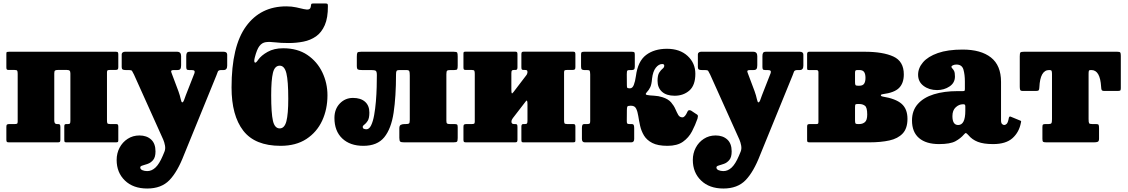

<svg xmlns="http://www.w3.org/2000/svg" viewBox="-20 -817 6476 1102"><path d="M291.5 -125.5Q291.5 -105 306 -105H312Q320.5 -105 323.5 -102Q326.5 -99 326.5 -88V-15Q326.5 -6 323.8 -3Q321 0 312.5 0H30.5Q21.5 0 19 -3.2Q16.5 -6.5 16.5 -16V-89Q16.5 -99.5 20.5 -102.2Q24.5 -105 34.5 -105H64.5Q74 -105 77.8 -107.2Q81.5 -109.5 81.5 -119V-393Q81.5 -406 79 -410.8Q76.5 -415.5 63.5 -415.5H29.5Q21 -415.5 18.8 -418.8Q16.5 -422 16.5 -430.5V-509Q16.5 -517.5 20 -518.8Q23.5 -520 32 -520H645Q654 -520 656.5 -516.8Q659 -513.5 659 -504V-431.5Q659 -421 654.8 -418.2Q650.5 -415.5 641 -415.5H611Q601 -415.5 597.5 -413.2Q594 -411 594 -401.5V-127.5Q594 -114.5 596.2 -109.8Q598.5 -105 612 -105H646Q654 -105 656.5 -101.8Q659 -98.5 659 -90V-11Q659 -3 655.2 -1.5Q651.5 0 643.5 0H360Q352 0 350.5 -3.8Q349 -7.5 349 -15.5V-90.5Q349 -99 351.2 -102Q353.5 -105 361 -105H370Q378.5 -105 381.2 -108.2Q384 -111.5 384 -124.5V-395Q384 -406.5 379.8 -411Q375.5 -415.5 364 -415.5H312.5Q300.5 -415.5 296 -412.2Q291.5 -409 291.5 -396Z M649.5 101Q649.5 63 666.2 31Q683 -1 712.8 -20.2Q742.5 -39.5 780.5 -39.5Q821.5 -39.5 847 -16.5Q872.5 6.5 872.5 52Q872.5 85 859.2 101Q846 117 828.5 123.2Q811 129.5 798 133Q785 136.5 785 144Q785 154.5 797.2 159.8Q809.5 165 825 165Q850.5 165 872.2 144.8Q894 124.5 914 77.5L924 53.5Q930.5 37.5 927 18.5Q923.5 -0.5 917 -15.5L749 -389Q741 -405 737.8 -410Q734.5 -415 719.5 -415H701Q689.5 -415 684 -418.2Q678.5 -421.5 678.5 -432V-505Q678.5 -512 684 -516Q689.5 -520 697 -520H996Q1019.5 -520 1019.5 -495V-442.5Q1019.5 -427.5 1015 -421.2Q1010.5 -415 998 -415H979Q967 -415 963.8 -411.8Q960.5 -408.5 964 -400L1004 -293.5Q1013 -268.5 1017 -249Q1021 -229.5 1026 -229.5Q1031.5 -229.5 1035.8 -241Q1040 -252.5 1046.5 -270.5L1096.5 -398Q1099 -407.5 1095 -411.2Q1091 -415 1077 -415H1065.5Q1054.5 -415 1051.8 -419Q1049 -423 1049 -433V-495Q1049 -508 1053 -514Q1057 -520 1069.5 -520H1263.5Q1284 -520 1284 -503V-440Q1284 -415 1263.5 -415H1250.5Q1233 -415 1230 -405.2Q1227 -395.5 1222 -384L1036 72Q998.5 169.5 952.2 217.2Q906 265 825 265Q744.5 265 697 219.2Q649.5 173.5 649.5 101Z M1862 -782.5Q1862.5 -714.5 1844 -672.5Q1825.5 -630.5 1793.8 -608.2Q1762 -586 1721.2 -578Q1680.5 -570 1637 -570Q1590.5 -570 1558.8 -574Q1527 -578 1505.5 -575Q1484 -572 1469.2 -553Q1454.5 -534 1442.5 -487.5Q1436.5 -464 1442.2 -458.5Q1448 -453 1462 -474Q1479 -498.5 1515.8 -519.2Q1552.5 -540 1605.5 -540Q1687.5 -540 1744 -501.8Q1800.5 -463.5 1830 -401.8Q1859.5 -340 1859.5 -270Q1859.5 -190 1829 -124.2Q1798.5 -58.5 1738.5 -19.2Q1678.5 20 1590.5 20Q1443.5 20 1376.2 -67Q1309 -154 1309 -315Q1309 -552 1392.5 -666.2Q1476 -780.5 1623 -780.5Q1654.5 -780.5 1680 -774.8Q1705.5 -769 1723.8 -764.8Q1742 -760.5 1752.5 -763.5Q1763 -766.5 1764.5 -783.5Q1765.5 -792 1767.2 -794.5Q1769 -797 1778.5 -797H1849Q1857.5 -797 1859.8 -794.2Q1862 -791.5 1862 -782.5ZM1536.5 -270Q1536.5 -167.5 1546.5 -123.8Q1556.5 -80 1585.5 -80Q1613 -80 1623.8 -121.2Q1634.5 -162.5 1634.5 -250Q1634.5 -352.5 1623.8 -396.2Q1613 -440 1585.5 -440Q1556.5 -440 1546.5 -398.8Q1536.5 -357.5 1536.5 -270Z M1899.5 -140Q1899.5 -190.5 1930.2 -222.8Q1961 -255 2006 -255Q2050.5 -255 2075.2 -233Q2100 -211 2100 -171Q2100 -138.5 2090.5 -123.5Q2081 -108.5 2071.5 -102Q2062 -95.5 2062 -89Q2062 -80 2069.2 -77.5Q2076.5 -75 2083 -75Q2099 -75 2110 -97.5Q2121 -120 2127.5 -156.5Q2134 -193 2137.5 -235Q2141 -277 2142 -317Q2143 -357 2143 -386Q2143 -407 2136.2 -411Q2129.5 -415 2108.5 -415H2057Q2040.5 -415 2034.2 -418.2Q2028 -421.5 2028 -439V-491Q2028 -509.5 2031.2 -514.8Q2034.5 -520 2053 -520H2584Q2601.5 -520 2604.2 -514.8Q2607 -509.5 2607 -492V-440Q2607 -424.5 2604.2 -419.8Q2601.5 -415 2587.5 -415H2565.5Q2550.5 -415 2546.2 -411.2Q2542 -407.5 2542 -391V-124Q2542 -111.5 2546 -108.2Q2550 -105 2562 -105H2585.5Q2598 -105 2602.5 -102.8Q2607 -100.5 2607 -88V-25Q2607 -8 2602.8 -4Q2598.5 0 2582 0H2300Q2283 0 2277.5 -4Q2272 -8 2272 -26V-81Q2272 -96.5 2281 -100.8Q2290 -105 2303.5 -105H2309Q2323 -105 2327.5 -108.2Q2332 -111.5 2332 -129V-383Q2332 -403.5 2329 -409.2Q2326 -415 2310.5 -415H2272Q2259 -415 2256 -409.5Q2253 -404 2253 -390.5Q2253 -262.5 2239.2 -170.5Q2225.5 -78.5 2185.5 -29.2Q2145.5 20 2065.5 20Q1989 20 1944.2 -22.5Q1899.5 -65 1899.5 -140Z M3217.5 -127.5Q3217.5 -114.5 3219.8 -109.8Q3222 -105 3235.5 -105H3269.5Q3277.5 -105 3280 -101.8Q3282.5 -98.5 3282.5 -90V-11Q3282.5 -3 3278.8 -1.5Q3275 0 3267 0H2983.5Q2975.5 0 2974 -3.8Q2972.5 -7.5 2972.5 -15.5V-90.5Q2972.5 -105 2983 -105H2993Q3001.5 -105 3004.5 -108.2Q3007.5 -111.5 3007.5 -124.5V-219.5Q3007.5 -249.5 2997.5 -235L2923.5 -139Q2921 -135.5 2918.2 -130.2Q2915.5 -125 2915.5 -118.5Q2915.5 -105 2930 -105H2936.5Q2945 -105 2947.5 -102Q2950 -99 2950 -88V-15Q2950 -6 2947.2 -3Q2944.5 0 2936 0H2654Q2645 0 2642.5 -3.2Q2640 -6.5 2640 -16V-89Q2640 -99.5 2644 -102.2Q2648 -105 2658 -105H2688Q2697.5 -105 2701.2 -107.2Q2705 -109.5 2705 -119V-393Q2705 -406 2702.5 -410.8Q2700 -415.5 2687 -415.5H2653Q2644.5 -415.5 2642.2 -418.8Q2640 -422 2640 -430.5V-509.5Q2640 -518 2643.5 -519.2Q2647 -520.5 2655.5 -520.5H2937.5Q2945.5 -520.5 2947.8 -517Q2950 -513.5 2950 -505V-430Q2950 -415.5 2940 -415.5H2930Q2921.5 -415.5 2918.2 -412.2Q2915 -409 2915 -396V-303.5Q2915 -284 2917.5 -281.5Q2920 -279 2927.5 -289L3003 -388Q3005 -391 3006.2 -395.8Q3007.5 -400.5 3007.5 -402.5Q3007.5 -411.5 3003.8 -413.5Q3000 -415.5 2992 -415.5H2985.5Q2977.5 -415.5 2975 -418.5Q2972.5 -421.5 2972.5 -432.5V-505.5Q2972.5 -514.5 2975.2 -517.5Q2978 -520.5 2986.5 -520.5H3268.5Q3277.5 -520.5 3280 -517.2Q3282.5 -514 3282.5 -504.5V-431.5Q3282.5 -421 3278.2 -418.2Q3274 -415.5 3264.5 -415.5H3234.5Q3224.5 -415.5 3221 -413.2Q3217.5 -411 3217.5 -401.5Z M3983.5 -136.5Q3970.5 -99 3951.8 -63Q3933 -27 3900 -3.5Q3867 20 3811 20Q3755.5 20 3723.8 3.5Q3692 -13 3676.2 -39.2Q3660.5 -65.5 3654 -95Q3647.5 -124.5 3643.5 -150.8Q3639.5 -177 3631.2 -193.5Q3623 -210 3603.5 -210H3596.5Q3583.5 -210 3580.8 -205.2Q3578 -200.5 3578 -184L3577.5 -122Q3577.5 -110.5 3580.5 -107.8Q3583.5 -105 3593.5 -105H3604.5Q3615 -105 3617.5 -99Q3620 -93 3620 -82V-19.5Q3620 0 3603.5 0H3336.5Q3320 0 3320 -19.5V-82Q3320 -93 3322.5 -99Q3325 -105 3335.5 -105H3350.5Q3360.5 -105 3364 -107.8Q3367.5 -110.5 3367.5 -122V-390Q3367 -407.5 3364.2 -411.2Q3361.5 -415 3347.5 -415H3333Q3323.5 -415 3319.2 -419Q3315 -423 3315 -436V-503Q3315 -514.5 3318.2 -517.2Q3321.5 -520 3333 -520H3605.5Q3617 -520 3620.2 -517.2Q3623.5 -514.5 3623.5 -503V-436Q3623.5 -423 3619.5 -419Q3615.5 -415 3606 -415H3598Q3584 -415 3580.8 -412Q3577.5 -409 3577.5 -391L3578 -329Q3578 -319.5 3579.5 -314.8Q3581 -310 3593 -310H3596Q3610 -310 3617.8 -329.5Q3625.5 -349 3630 -381Q3641 -465.5 3688 -501.2Q3735 -537 3808 -537Q3882 -537 3926.5 -496Q3971 -455 3971 -393.5Q3971 -327.5 3936.8 -297.5Q3902.5 -267.5 3852 -267.5Q3805 -267.5 3779.5 -290.5Q3754 -313.5 3754 -353Q3754 -385.5 3763.8 -400.5Q3773.5 -415.5 3783 -422.8Q3792.5 -430 3792.5 -440Q3792.5 -449.5 3781 -449.5Q3761 -449.5 3744.2 -428.5Q3727.5 -407.5 3722.5 -366Q3720 -333 3712.5 -317Q3705 -301 3691.5 -286.5Q3680 -274.5 3694 -271.8Q3708 -269 3733.8 -267.8Q3759.5 -266.5 3782.5 -259Q3815.5 -248.5 3831.8 -229.5Q3848 -210.5 3856.5 -190.8Q3865 -171 3873 -157.2Q3881 -143.5 3897 -143.5Q3911.5 -143.5 3925.5 -175.5Q3930.5 -189 3946 -182.5L3974.5 -163.5Q3986.5 -157.5 3985.8 -150Q3985 -142.5 3983.5 -136.5Z M3956.5 101Q3956.5 63 3973.2 31Q3990 -1 4019.8 -20.2Q4049.5 -39.5 4087.5 -39.5Q4128.5 -39.5 4154 -16.5Q4179.5 6.5 4179.5 52Q4179.5 85 4166.2 101Q4153 117 4135.5 123.2Q4118 129.5 4105 133Q4092 136.5 4092 144Q4092 154.5 4104.2 159.8Q4116.5 165 4132 165Q4157.5 165 4179.2 144.8Q4201 124.5 4221 77.5L4231 53.5Q4237.5 37.5 4234 18.5Q4230.5 -0.5 4224 -15.5L4056 -389Q4048 -405 4044.8 -410Q4041.5 -415 4026.5 -415H4008Q3996.5 -415 3991 -418.2Q3985.5 -421.5 3985.5 -432V-505Q3985.5 -512 3991 -516Q3996.5 -520 4004 -520H4303Q4326.5 -520 4326.5 -495V-442.5Q4326.5 -427.5 4322 -421.2Q4317.5 -415 4305 -415H4286Q4274 -415 4270.8 -411.8Q4267.5 -408.5 4271 -400L4311 -293.5Q4320 -268.5 4324 -249Q4328 -229.5 4333 -229.5Q4338.5 -229.5 4342.8 -241Q4347 -252.5 4353.5 -270.5L4403.5 -398Q4406 -407.5 4402 -411.2Q4398 -415 4384 -415H4372.5Q4361.5 -415 4358.8 -419Q4356 -423 4356 -433V-495Q4356 -508 4360 -514Q4364 -520 4376.5 -520H4570.5Q4591 -520 4591 -503V-440Q4591 -415 4570.5 -415H4557.5Q4540 -415 4537 -405.2Q4534 -395.5 4529 -384L4343 72Q4305.5 169.5 4259.2 217.2Q4213 265 4132 265Q4051.5 265 4004 219.2Q3956.5 173.5 3956.5 101Z M4665.5 -415H4623Q4615.5 -415 4614 -417.2Q4612.5 -419.5 4612.5 -427V-507Q4612.5 -520 4624.5 -520H4942.5Q5048 -520 5107.8 -492.5Q5167.5 -465 5167.5 -390Q5167.5 -340 5140.5 -312.5Q5113.5 -285 5046.5 -276.5Q5035 -275 5035.8 -269.8Q5036.5 -264.5 5045.5 -263Q5121.5 -250.5 5155 -221Q5188.5 -191.5 5188.5 -135Q5188.5 -80 5161 -50.8Q5133.5 -21.5 5084.5 -10.8Q5035.5 0 4970 0H4628Q4619 0 4615.8 -2Q4612.5 -4 4612.5 -12V-90Q4612.5 -100 4616.2 -102.5Q4620 -105 4629 -105H4666Q4674 -105 4675.8 -108Q4677.5 -111 4677.5 -119V-403Q4677.5 -415 4665.5 -415ZM4887.5 -399V-347Q4887.5 -333.5 4890 -329.2Q4892.5 -325 4904 -325H4912.5Q4932 -325 4939.8 -336.8Q4947.5 -348.5 4947.5 -370Q4947.5 -392 4939.8 -403.5Q4932 -415 4912.5 -415H4901.5Q4892.5 -415 4890 -411.8Q4887.5 -408.5 4887.5 -399ZM4887.5 -199V-127.5Q4887.5 -113 4890 -109Q4892.5 -105 4903 -105H4912.5Q4931 -105 4944.2 -116Q4957.5 -127 4957.5 -160Q4957.5 -200.5 4944.2 -210.2Q4931 -220 4912.5 -220H4901.5Q4891.5 -220 4889.5 -217Q4887.5 -214 4887.5 -199Z M5214.5 -125.5Q5214.5 -182.5 5247.8 -220Q5281 -257.5 5340 -275.8Q5399 -294 5476 -294H5505Q5514 -294 5516 -296Q5518 -298 5518 -307V-349.5Q5518 -388.5 5509.8 -417.5Q5501.5 -446.5 5469.5 -446.5Q5458 -446.5 5449.5 -442.5Q5441 -438.5 5441 -434Q5441 -428.5 5446 -424Q5451 -419.5 5456 -409.8Q5461 -400 5461 -378Q5461 -341.5 5430 -320.8Q5399 -300 5358.5 -300Q5313 -300 5281.2 -323.8Q5249.5 -347.5 5249.5 -388Q5249.5 -426.5 5277.8 -459.5Q5306 -492.5 5362.8 -512.5Q5419.5 -532.5 5505 -532.5Q5610 -532.5 5667.8 -487Q5725.5 -441.5 5725.5 -347V-126Q5725.5 -111 5731.5 -105.2Q5737.5 -99.5 5744 -99.5Q5751 -99.5 5758.2 -106.5Q5765.5 -113.5 5770.5 -141Q5773.5 -151.5 5782 -147L5836.5 -124.5Q5841 -123 5841 -120.2Q5841 -117.5 5839.5 -112.5Q5829.5 -58.5 5791.5 -24.2Q5753.5 10 5680 10H5679.5Q5625 10 5592 -3Q5559 -16 5538 -41.5Q5528.5 -52 5524.5 -53.2Q5520.5 -54.5 5513 -45.5Q5494 -23 5464 -6.5Q5434 10 5369.5 10Q5295.5 10 5255 -24.5Q5214.5 -59 5214.5 -125.5ZM5446.5 -150.5Q5446.5 -99.5 5479.5 -99.5Q5520.5 -99.5 5520.5 -181V-207Q5520.5 -218.5 5511 -218.5H5506Q5484.5 -218.5 5465.5 -201.2Q5446.5 -184 5446.5 -150.5Z M5963 -20.5V-87.5Q5963 -99.5 5966.5 -102.2Q5970 -105 5981.5 -105H5998.5Q6010.5 -105 6014.2 -109.5Q6018 -114 6018 -132.5V-392.5Q6018 -407 6015.2 -411Q6012.5 -415 6003.5 -415H6001.5Q5950 -415 5945.5 -315.5Q5945 -304 5942 -299.5Q5939 -295 5926.5 -295H5850Q5837 -295 5835 -302.2Q5833 -309.5 5833 -320.5V-493.5Q5833 -511 5836.5 -515.5Q5840 -520 5857 -520H6392Q6406.5 -520 6409.8 -515.8Q6413 -511.5 6413 -496.5V-310.5Q6413 -299.5 6409 -297.2Q6405 -295 6394 -295H6319.5Q6305.5 -295 6303 -300.8Q6300.5 -306.5 6300 -318.5Q6294.5 -415 6244 -415H6240.5Q6232 -415 6230 -411Q6228 -407 6228 -393.5V-133.5Q6228 -114.5 6231 -109.8Q6234 -105 6248.5 -105H6270.5Q6283 -105 6285.5 -100.5Q6288 -96 6288 -80.5V-21Q6288 -6 6280.2 -3Q6272.5 0 6259 0H5986Q5971 0 5967 -3.2Q5963 -6.5 5963 -20.5Z"/></svg>

Font: Besley* Narrow Fatface
Style: Regular
Weight: 900
Width: 4
Designer: Owen Earl
Foundry: indestructible type*
Version: Version 3.000; ttfautohint (v1.8.3)